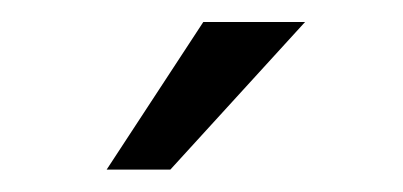

<svg xmlns="http://www.w3.org/2000/svg" viewBox="-20 -786 363 173"><path d="M163.2 -766.2 76.1 -633.2H133.5L254.9 -766.2Z"/></svg>

Font: Vazir FD Light
Style: Regular
Weight: 300
Foundry: DejaVu fonts team - Redesigned by Saber Rastikerdar
Version: Version 21.10;October 20, 2019;FontCreator 12.0.0.2547 64-bi